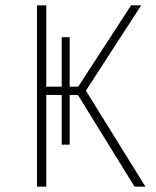

<svg xmlns="http://www.w3.org/2000/svg" viewBox="-20 -702 586 722"><path d="M527 0H486L273 -345H242V-158H212V-345H154V0H119V-682H154V-376H212V-562H242V-376H274L473 -682H511L303 -361Z"/></svg>

Font: FiraGO UltraLight
Style: Regular
Weight: 200
Designer: bBox Type
Foundry: bBox Type GmbH
Version: Version 1.001